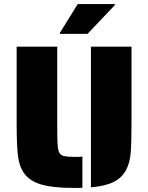

<svg xmlns="http://www.w3.org/2000/svg" viewBox="-20 -918 730 946"><path d="M99 -64Q74 -99 68 -153Q62 -207 62 -314V-688H262V-274Q262 -237 264 -203Q266 -176 273 -164Q280 -152 297 -149Q312 -145 345 -145H368Q376 -145 386 -147V7Q379 8 366 8H345Q240 8 183 -9Q126 -26 99 -64ZM428 -688H628V-314Q628 -216 624 -166Q620 -116 602 -82Q582 -43 541 -22Q500 -1 428 5ZM275 -756 363 -898H546V-893L411 -751H275Z"/></svg>

Font: Saira Stencil One
Style: Regular
Weight: 400
Designer: Hector Gatti with collaboration of the Omnibus-Type team
Foundry: Omnibus-Type
Version: Version 1.004